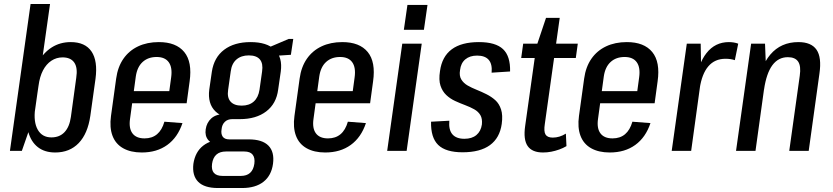

<svg xmlns="http://www.w3.org/2000/svg" viewBox="-20 -760 4193 967"><path d="M258 8Q205 8 170.5 -19Q136 -46 122 -97Q108 -148 118 -218L133 -325Q143 -396 171 -445.5Q199 -495 241 -521.5Q283 -548 336 -548Q409 -548 441 -500.5Q473 -453 461 -363L435 -177Q422 -87 376.5 -39.5Q331 8 258 8ZM134 -740H232L153 -181L90 0H30ZM239 -68Q280 -68 305 -94.5Q330 -121 337 -171L364 -368Q372 -419 354 -445Q336 -471 295 -471Q264 -471 238.5 -454Q213 -437 196.5 -405.5Q180 -374 174 -328L157 -213Q148 -146 170 -107Q192 -68 239 -68Z M694 8Q638 8 600 -13.5Q562 -35 546.5 -76.5Q531 -118 539 -176L565 -364Q573 -423 601.5 -464Q630 -505 675.5 -526.5Q721 -548 780 -548Q867 -548 908 -498Q949 -448 935 -350L920 -240H628L636 -301H850L828 -267L842 -370Q849 -420 830 -446.5Q811 -473 769 -473Q726 -473 698.5 -448Q671 -423 664 -375L635 -162Q628 -114 647 -88.5Q666 -63 708 -63Q746 -63 771 -84Q796 -105 808 -147L899 -140Q875 -68 822.5 -30Q770 8 694 8Z M1188 -160Q1105 -160 1065 -199Q1025 -238 1034 -309L1047 -399Q1058 -471 1109 -509.5Q1160 -548 1242 -548Q1324 -548 1364 -509.5Q1404 -471 1394 -399L1381 -309Q1372 -238 1321 -199Q1270 -160 1188 -160ZM1078 187Q1009 187 978 155.5Q947 124 954 65Q963 5 1003.5 -26.5Q1044 -58 1112 -58H1233Q1301 -58 1332 -26.5Q1363 5 1355 65Q1347 124 1307 155.5Q1267 187 1199 187ZM1193 126Q1252 126 1261 65Q1265 35 1252.5 19Q1240 3 1210 3H1118Q1057 3 1048 65Q1040 126 1101 126ZM1086 -33Q1047 -33 1029 -54.5Q1011 -76 1016 -109Q1021 -143 1044.5 -164Q1068 -185 1108 -185H1191L1188 -160H1150Q1126 -160 1112 -146Q1098 -132 1096 -109Q1092 -86 1101.5 -72Q1111 -58 1135 -58H1173L1170 -33ZM1197 -228Q1235 -228 1258 -248.5Q1281 -269 1287 -308L1300 -400Q1306 -440 1289 -460.5Q1272 -481 1233 -481Q1195 -481 1171 -460.5Q1147 -440 1142 -400L1129 -308Q1123 -269 1141 -248.5Q1159 -228 1197 -228ZM1312 -512 1434 -564H1457L1445 -484L1307 -475Z M1618 8Q1562 8 1524 -13.5Q1486 -35 1470.5 -76.5Q1455 -118 1463 -176L1489 -364Q1497 -423 1525.5 -464Q1554 -505 1599.5 -526.5Q1645 -548 1704 -548Q1791 -548 1832 -498Q1873 -448 1859 -350L1844 -240H1552L1560 -301H1774L1752 -267L1766 -370Q1773 -420 1754 -446.5Q1735 -473 1693 -473Q1650 -473 1622.5 -448Q1595 -423 1588 -375L1559 -162Q1552 -114 1571 -88.5Q1590 -63 1632 -63Q1670 -63 1695 -84Q1720 -105 1732 -147L1823 -140Q1799 -68 1746.5 -30Q1694 8 1618 8Z M2104 -540 2028 0H1930L2006 -540ZM2133 -735 2115 -610H2014L2032 -735Z M2310 7Q2225 7 2187 -30Q2149 -67 2151 -147L2243 -152Q2239 -106 2258.5 -83.5Q2278 -61 2319 -61Q2357 -61 2379.5 -80Q2402 -99 2407 -133Q2410 -162 2399.5 -180Q2389 -198 2368.5 -209.5Q2348 -221 2322.5 -230.5Q2297 -240 2272 -251.5Q2247 -263 2227.5 -281.5Q2208 -300 2198.5 -328.5Q2189 -357 2196 -402Q2206 -475 2255 -511.5Q2304 -548 2392 -548Q2476 -548 2513.5 -512.5Q2551 -477 2549 -400L2456 -394Q2460 -437 2441.5 -458.5Q2423 -480 2383 -480Q2346 -480 2323.5 -461Q2301 -442 2297 -407Q2292 -378 2303.5 -359.5Q2315 -341 2335 -329.5Q2355 -318 2380 -308Q2405 -298 2430 -285.5Q2455 -273 2474.5 -255.5Q2494 -238 2503.5 -209Q2513 -180 2507 -136Q2497 -65 2447.5 -29Q2398 7 2310 7Z M2715 8Q2660 8 2637.5 -24.5Q2615 -57 2625 -126L2681 -524L2730 -670H2799L2724 -136Q2718 -98 2727.5 -82.5Q2737 -67 2764 -67Q2781 -67 2797.5 -72Q2814 -77 2830 -87L2833 -24Q2816 -14 2796.5 -7Q2777 0 2756.5 4Q2736 8 2715 8ZM2615 -540H2890L2880 -468H2605Z M3051 8Q2995 8 2957 -13.5Q2919 -35 2903.5 -76.5Q2888 -118 2896 -176L2922 -364Q2930 -423 2958.5 -464Q2987 -505 3032.5 -526.5Q3078 -548 3137 -548Q3224 -548 3265 -498Q3306 -448 3292 -350L3277 -240H2985L2993 -301H3207L3185 -267L3199 -370Q3206 -420 3187 -446.5Q3168 -473 3126 -473Q3083 -473 3055.5 -448Q3028 -423 3021 -375L2992 -162Q2985 -114 3004 -88.5Q3023 -63 3065 -63Q3103 -63 3128 -84Q3153 -105 3165 -147L3256 -140Q3232 -68 3179.5 -30Q3127 8 3051 8Z M3439 -540H3509L3512 -370L3461 0H3363ZM3480 -333Q3495 -438 3538.5 -493Q3582 -548 3651 -548Q3663 -548 3675.5 -546Q3688 -544 3698 -540L3681 -457Q3660 -464 3634 -464Q3580 -464 3547.5 -426Q3515 -388 3504 -314Z M4008 -379Q4015 -427 4000 -449.5Q3985 -472 3948 -472Q3900 -472 3870 -431.5Q3840 -391 3828 -309L3781 -241L3789 -296Q3806 -422 3859.5 -485Q3913 -548 4001 -548Q4066 -548 4092.5 -509.5Q4119 -471 4107 -389L4053 0H3955ZM3763 -540H3833L3839 -390L3785 0H3687Z"/></svg>

Font: Pathway Extreme Condensed Medium
Style: Italic
Weight: 500
Width: 3
Italic angle: -8°
Version: Version 1.001;gftools[0.9.26]